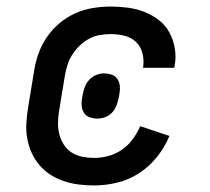

<svg xmlns="http://www.w3.org/2000/svg" viewBox="-20 -558 640 586"><path d="M267 8Q243 8 219.5 5Q196 2 174 -5.5Q152 -13 133.5 -25Q115 -37 100.5 -54Q86 -71 76.5 -92Q67 -113 63 -136Q59 -159 60.5 -183Q62 -207 66 -231L84 -341Q88 -368 97.5 -394.5Q107 -421 123 -444.5Q139 -468 161.5 -487Q184 -506 210 -517.5Q236 -529 263.5 -533.5Q291 -538 317 -538Q344 -538 370.5 -534.5Q397 -531 421 -521.5Q445 -512 465 -496.5Q485 -481 497 -459Q509 -437 513.5 -410.5Q518 -384 513 -357Q513 -356 512.5 -354.5Q512 -353 512 -351H416Q417 -352 417 -353Q417 -354 417 -354Q420 -376 414.5 -396.5Q409 -417 394.5 -430.5Q380 -444 359.5 -449Q339 -454 317 -454Q301 -454 284 -451Q267 -448 251.5 -439.5Q236 -431 223 -418.5Q210 -406 200.5 -391Q191 -376 186 -360Q181 -344 178 -327L160 -217Q157 -199 157 -181Q157 -163 161.5 -146.5Q166 -130 175.5 -115.5Q185 -101 199.5 -92Q214 -83 231.5 -79.5Q249 -76 267 -76Q289 -76 311 -82Q333 -88 352 -101Q371 -114 385 -133Q399 -152 408 -173L497 -143Q483 -109 459.5 -79.5Q436 -50 404.5 -29.5Q373 -9 337.5 -0.5Q302 8 267 8ZM277 -196Q266 -196 255 -199.5Q244 -203 237.5 -212Q231 -221 229.5 -232.5Q228 -244 230 -255L232 -267Q234 -279 238.5 -291.5Q243 -304 252 -314Q261 -324 273 -329Q285 -334 298 -334Q309 -334 320 -330.5Q331 -327 337.5 -318Q344 -309 345.5 -297.5Q347 -286 345 -275L343 -263Q341 -251 336.5 -238.5Q332 -226 323.5 -216Q315 -206 302.5 -201Q290 -196 277 -196Z"/></svg>

Font: Iosevka Slab Medium Extended
Style: Italic
Weight: 500
Width: 7
Italic angle: -9°
Monospace: yes
Designer: Belleve Invis
Foundry: Belleve Invis
Version: Version 11.1.0; ttfautohint (v1.8.3)